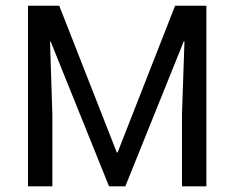

<svg xmlns="http://www.w3.org/2000/svg" viewBox="-20 -660 831 680"><path d="M79.1 -639.6H189.9L393.6 -120.1H396.5L600.1 -639.6H710.9V0H624.5V-252.9L633.3 -513.2L630.9 -513.7L423.8 0H366.2L159.7 -512.2H157.2L165.5 -252.9V0H79.1Z"/></svg>

Font: Yantramanav
Style: Regular
Weight: 400
Version: Version 1.001;PS 1.0;hotconv 1.0.72;makeotf.lib2.5.5900; ttf